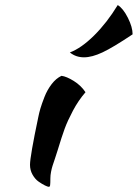

<svg xmlns="http://www.w3.org/2000/svg" viewBox="-20 -700 538 750"><path d="M97.2 -56.2Q97.2 -88.9 129.9 -244.1Q132.8 -258.8 137.9 -276.4Q143.1 -293.9 153.8 -321.5Q164.6 -349.1 181.9 -371.6Q199.2 -394 220.2 -403.8Q239.7 -401.4 268.1 -383.8Q296.4 -366.2 314 -339.8Q286.1 -307.6 264.9 -267.6Q243.7 -227.5 232.7 -197.5Q221.7 -167.5 205.1 -112.8Q201.7 -101.1 195.1 -81.8Q188.5 -62.5 185.3 -52.5Q182.1 -42.5 179.4 -28.8Q176.8 -15.1 176.8 -3.9Q176.8 16.6 175.8 23.2Q174.8 29.8 170.9 29.8Q166.5 29.8 155.5 24.4Q144.5 19 130.9 9.5Q117.2 0 107.2 -17.6Q97.2 -35.2 97.2 -56.2ZM439.9 -680.2Q460.9 -667.5 479.5 -630.6Q498 -593.8 498 -565.9Q421.4 -514.6 380.4 -495.4Q339.4 -476.1 308.1 -476.1Q276.4 -476.1 252.9 -495.1Q297.4 -511.7 347.7 -561.5Q397.9 -611.3 439.9 -680.2Z"/></svg>

Font: Kaushan Script
Style: Regular
Weight: 400
Designer: Pablo Impallari
Foundry: Pablo Impallari
Version: Version 1.002